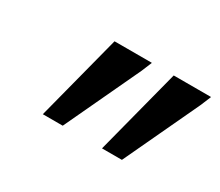

<svg xmlns="http://www.w3.org/2000/svg" viewBox="-66 -845 660 576"><g transform="rotate(30 264.0 -557.5)"><path d="M186 -409 308 -669 323 -705V-706H194L117 -409ZM322 -409H391L513 -669L528 -705V-706H399Z"/></g></svg>

Font: Geom Medium
Style: Italic
Weight: 500
Italic angle: -10°
Version: Version 1.102